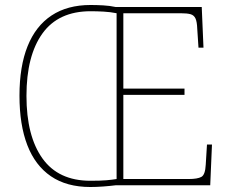

<svg xmlns="http://www.w3.org/2000/svg" viewBox="-20 -742 923 769"><path d="M342 7Q247 7 184 -36Q121 -79 89.5 -160.5Q58 -242 58 -359Q58 -476 90.5 -557Q123 -638 186.5 -680Q250 -722 343 -722Q367 -722 393.5 -720.5Q420 -719 443 -714H788L795 -551H775L770 -627Q769 -655 763 -668Q757 -681 743.5 -685Q730 -689 703 -689H474V-387H719V-362H474V-25H736Q771 -25 786.5 -33.5Q802 -42 804 -82L809 -163H829L822 0H444Q420 3 393 5Q366 7 342 7ZM342 -18Q383 -18 406 -20Q429 -22 447 -25V-689Q422 -694 395 -695.5Q368 -697 343 -697Q214 -697 150 -608Q86 -519 86 -358Q86 -197 150 -107.5Q214 -18 342 -18Z"/></svg>

Font: Noto Serif Kannada Thin
Style: Regular
Weight: 250
Version: Version 2.003